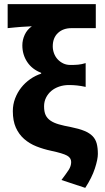

<svg xmlns="http://www.w3.org/2000/svg" viewBox="-20 -721 509 928"><path d="M392 187 277 149Q299 120 311.5 101Q324 82 324 62Q324 42 304 31Q284 20 228 8Q190 0 156 -13.5Q122 -27 96.5 -49.5Q71 -72 56.5 -104.5Q42 -137 42 -184Q42 -216 53 -245Q64 -274 82.5 -297.5Q101 -321 126 -338.5Q151 -356 179 -365V-369Q135 -386 111.5 -421.5Q88 -457 88 -502Q88 -528 99.5 -553Q111 -578 134 -594Q120 -593 107.5 -592.5Q95 -592 81.5 -591Q68 -590 52.5 -588.5Q37 -587 17 -585V-701H443V-585H326Q285 -585 260 -561.5Q235 -538 235 -497Q235 -480 241 -463.5Q247 -447 258.5 -434.5Q270 -422 285.5 -414.5Q301 -407 321 -407Q342 -407 358 -408.5Q374 -410 394 -416V-301Q371 -306 352 -308Q333 -310 313 -310Q288 -310 266 -302.5Q244 -295 228 -281.5Q212 -268 202.5 -249Q193 -230 193 -207Q193 -181 200.5 -165Q208 -149 224 -138Q240 -127 264.5 -120Q289 -113 322 -107Q362 -99 387.5 -88.5Q413 -78 427.5 -63Q442 -48 447.5 -27Q453 -6 453 23Q453 49 438.5 93.5Q424 138 392 187Z"/></svg>

Font: hySource Sans Pro
Style: Bold
Weight: 700
Designer: Paul D. Hunt
Foundry: Adobe Systems Incorporated
Version: Version 2.021;PS 2.000;hotconv 1.0.86;makeotf.lib2.5.63406